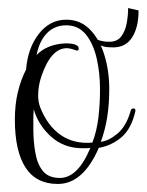

<svg xmlns="http://www.w3.org/2000/svg" viewBox="-20 -449 365 478"><path d="M124 9Q70 9 43.5 -32Q17 -73 17 -151Q17 -189 24.5 -220Q32 -251 45 -276Q49 -329 76.5 -364.5Q104 -400 145 -400Q180 -400 204 -375.5Q228 -351 240 -311.5Q252 -272 252 -228Q252 -190 247 -158Q242 -126 231 -96Q250 -98 272 -116Q294 -134 305 -172Q306 -179 312 -179Q318 -179 317 -172Q307 -128 282 -107Q257 -86 226 -81Q187 9 124 9ZM210 -94Q221 -123 225 -156.5Q229 -190 229 -227Q229 -268 220.5 -304.5Q212 -341 193.5 -363.5Q175 -386 145 -386Q116 -386 97 -366.5Q78 -347 71 -312Q97 -339 143 -341Q176 -341 176 -328Q176 -321 168 -324Q155 -329 146 -329Q107 -329 83 -259Q75 -235 75 -212Q75 -195 80 -182Q98 -136 131 -113Q164 -90 210 -94ZM129 -6Q174 -6 205 -81Q200 -80 195 -80Q190 -80 185 -80Q139 -80 107 -109Q75 -138 64 -177Q63 -165 63 -153Q63 -141 63 -129Q63 -97 68 -68.5Q73 -40 87 -23Q101 -6 129 -6ZM262 -331Q247 -331 239 -333Q231 -335 223 -339V-350Q236 -345 252 -345Q272 -345 282 -358.5Q292 -372 295.5 -391.5Q299 -411 299 -429L325 -423Q325 -381 309 -356Q293 -331 262 -331Z"/></svg>

Font: Updock
Style: Regular
Weight: 400
Designer: Robert E. Leuschke
Foundry: Robert E. Leuschke
Version: Version 1.010; ttfautohint (v1.8.4.7-5d5b)